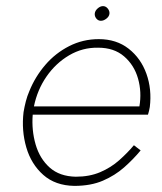

<svg xmlns="http://www.w3.org/2000/svg" viewBox="-20 -598 530 628"><path d="M91 -250Q102 -304 132 -347.5Q162 -391 206 -417Q250 -443 301 -442Q353 -442 386 -413.5Q419 -385 431.5 -341Q444 -297 436 -250ZM87 -223H464Q466 -229 467.5 -235.5Q469 -242 470 -248Q477 -306 459 -356.5Q441 -407 401 -438.5Q361 -470 303 -470Q251 -470 206 -447Q161 -424 128 -385.5Q95 -347 76 -300Q69 -284 64.5 -266.5Q60 -249 57 -231Q50 -171 66 -116Q82 -61 121.5 -26Q161 9 223 10Q277 10 316.5 -7Q356 -24 386 -50.5Q416 -77 440 -106L418 -123Q397 -98 370 -74Q343 -50 308 -35Q273 -20 228 -20Q175 -21 142.5 -50Q110 -79 96.5 -125.5Q83 -172 87 -223ZM290 -554Q289 -545 295 -537.5Q301 -530 310 -530Q319 -530 328 -537Q337 -544 338 -553Q339 -562 332.5 -570Q326 -578 317 -578Q308 -578 299.5 -570.5Q291 -563 290 -554Z"/></svg>

Font: Jost* 200 Thin Italic
Style: Italic
Weight: 200
Italic angle: -10°
Version: Version 3.200; ttfautohint (v0.97) -l 8 -r 50 -G 200 -x 14 -